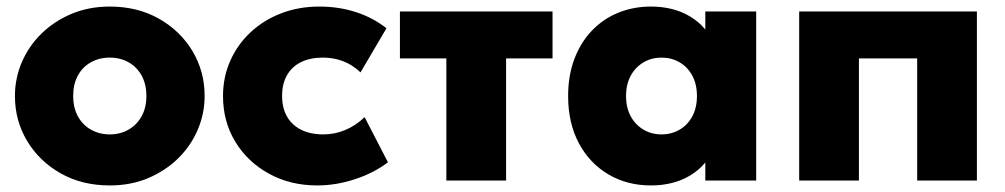

<svg xmlns="http://www.w3.org/2000/svg" viewBox="-20 -550 3062 585"><path d="M314.5 15Q229.5 15 164.2 -22.2Q99 -59.5 62.2 -121.2Q25.5 -183 25.5 -257.5Q25.5 -311.5 46.5 -360.5Q67.5 -409.5 106.2 -447.5Q145 -485.5 198 -507.8Q251 -530 314.5 -530Q399.5 -530 464.8 -492.8Q530 -455.5 566.8 -393.8Q603.5 -332 603.5 -257.5Q603.5 -204 582.5 -154.8Q561.5 -105.5 522.8 -67.5Q484 -29.5 431.2 -7.2Q378.5 15 314.5 15ZM314.5 -140.5Q346 -140.5 371.2 -154.8Q396.5 -169 411.2 -195.2Q426 -221.5 426 -257.5Q426 -293.5 411.5 -319.8Q397 -346 371.8 -360.2Q346.5 -374.5 314.5 -374.5Q282.5 -374.5 257 -360.2Q231.5 -346 217.2 -319.8Q203 -293.5 203 -257.5Q203 -221.5 217.5 -195.2Q232 -169 257.5 -154.8Q283 -140.5 314.5 -140.5Z M946.5 15Q864.5 15 799.5 -20.8Q734.5 -56.5 697 -118Q659.5 -179.5 659.5 -257.5Q659.5 -315.5 681.8 -365.2Q704 -415 743.8 -452Q783.5 -489 837 -509.5Q890.5 -530 952.5 -530Q1012.5 -530 1064.2 -513.2Q1116 -496.5 1157.5 -464L1078.5 -329.5Q1053.5 -353 1024.8 -363.8Q996 -374.5 964.5 -374.5Q925 -374.5 897.2 -360.8Q869.5 -347 854.5 -321Q839.5 -295 839.5 -257.5Q839.5 -202.5 873 -171.5Q906.5 -140.5 965 -140.5Q1000 -140.5 1031.8 -153.8Q1063.5 -167 1091 -193L1162 -55.5Q1118.5 -22.5 1061 -3.8Q1003.5 15 946.5 15Z M1340 0V-372H1198.5V-515H1663.5V-372H1522V0Z M1963 15Q1891 15 1834 -18.5Q1777 -52 1744 -113.2Q1711 -174.5 1711 -257.5Q1711 -320 1730 -370.2Q1749 -420.5 1783 -456.2Q1817 -492 1863.2 -511Q1909.5 -530 1963 -530Q2033 -530 2083.5 -499.2Q2134 -468.5 2154 -416.5L2129 -377.5V-515H2284V0H2129V-137.5L2154 -98.5Q2134 -46.5 2083.5 -15.8Q2033 15 1963 15ZM1995.5 -140.5Q2026 -140.5 2050.5 -154.8Q2075 -169 2089.2 -195.2Q2103.5 -221.5 2103.5 -257.5Q2103.5 -293.5 2089.2 -319.8Q2075 -346 2050.5 -360.2Q2026 -374.5 1995.5 -374.5Q1965.5 -374.5 1941 -360.2Q1916.5 -346 1902 -319.8Q1887.5 -293.5 1887.5 -257.5Q1887.5 -221.5 1902 -195.2Q1916.5 -169 1941 -154.8Q1965.5 -140.5 1995.5 -140.5Z M2415 0V-515H2956.5V0H2774.5V-372H2597V0Z"/></svg>

Font: Geologica ExtraBold
Style: Regular
Weight: 800
Designer: Sindre Bremnes, Frode Helland
Foundry: Monokrom Skriftforlag AS
Version: Version 1.010;gftools[0.9.28]